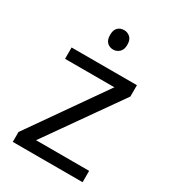

<svg xmlns="http://www.w3.org/2000/svg" viewBox="-179 -829 827 924"><g transform="rotate(30 234.0 -367.0)"><path d="M428 0H40V-55L332 -472H58V-535H421V-472L133 -63H428ZM188 -680Q188 -708 201.5 -721Q215 -734 236 -734Q255 -734 269.5 -721Q284 -708 284 -680Q284 -653 269.5 -639.5Q255 -626 236 -626Q215 -626 201.5 -639.5Q188 -653 188 -680Z"/></g></svg>

Font: Stephens Clock
Style: Regular
Weight: 400
Designer: Peter Wiegel (catfonts.de) with slight modifications by DT1.org
Version: Version 0.9.1